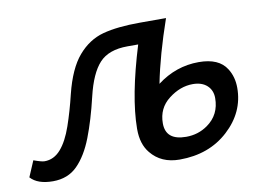

<svg xmlns="http://www.w3.org/2000/svg" viewBox="-84 -605 976 709"><g transform="rotate(-10 404.0 -250.5)"><path d="M574.7 -67.4Q620.1 -67.4 655.8 -92.8Q704.6 -127.4 704.6 -189.9Q704.6 -219.2 685.1 -237.1Q665.5 -254.9 631.8 -254.9Q584.5 -254.9 541.3 -221.4Q498 -188 498 -131.3Q498 -67.4 574.7 -67.4ZM459 -434.1H418.9Q348.1 -434.1 313.2 -396.2Q278.3 -358.4 258.3 -273.7Q238.3 -189 213.9 -126Q189.5 -63 153.8 -27.1Q118.2 8.8 62 8.8Q4.4 8.8 -22 -20.5L3.4 -80.1Q32.7 -69.3 43.9 -69.3Q79.1 -69.3 104.7 -98.6Q130.4 -127.9 148.9 -181.6Q167.5 -235.4 182.1 -296.4Q205.1 -389.2 245.4 -436Q285.6 -482.9 340.1 -497.6Q394.5 -512.2 478.5 -512.2H577.1Q531.7 -381.3 511.2 -277.3Q582 -331.1 667.5 -331.1Q743.2 -331.1 771.5 -285.6Q791.5 -254.4 791.5 -212.9Q791.5 -121.6 719.2 -55.2Q647 11.2 536.6 11.2Q467.3 11.2 428.7 -36.6Q400.9 -70.3 400.9 -126V-129.4Q401.9 -248.5 459 -434.1Z"/></g></svg>

Font: Cadman
Style: Italic
Weight: 400
Italic angle: -12°
Designer: Paul James MIller
Foundry: High-Logic / Made with FontCreator
Version: Version 2.114;March 28, 2021;FontCreator 13.0.0.2683 64-bit